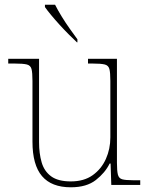

<svg xmlns="http://www.w3.org/2000/svg" viewBox="-20 -786 637 816"><path d="M281 10Q199 10 158.5 -37.5Q118 -85 118 -184V-442Q118 -477 114 -492.5Q110 -508 94 -512Q78 -516 41 -516H15V-536H146V-181Q146 -134 157 -96Q168 -58 197.5 -36.5Q227 -15 281 -15Q337 -15 374 -41.5Q411 -68 430 -110.5Q449 -153 449 -202V-442Q449 -477 445 -492.5Q441 -508 425 -512Q409 -516 372 -516H354V-536H477V-94Q477 -60 481 -44Q485 -28 499.5 -24Q514 -20 544 -20H576V0H453L450 -91H446Q427 -52 387.5 -21Q348 10 281 10ZM307 -606Q292 -620 272.5 -639.5Q253 -659 233 -681Q213 -703 196.5 -723Q180 -743 171 -756V-766H214Q225 -744 241.5 -717Q258 -690 276.5 -664Q295 -638 309 -619V-606Z"/></svg>

Font: Noto Serif Lao Thin
Style: Regular
Weight: 250
Designer: Monotype Design Team
Foundry: Monotype Imaging Inc.
Version: Version 2.003